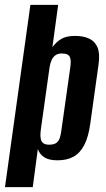

<svg xmlns="http://www.w3.org/2000/svg" viewBox="-33 -650 433 786"><path d="M-12.6 116 91.4 -630H205.1L181.5 -456.8Q197.8 -479.1 218.5 -491Q239.2 -503 273.8 -503Q308.6 -503 332.3 -491.8Q356 -480.7 366.4 -455.3Q376.7 -429.9 370.4 -385.9L336.7 -144.8Q329.3 -89.6 312 -56.4Q294.7 -23.1 267.7 -8.4Q240.7 6.3 202.5 6.3Q168.5 6.3 149.3 -5.4Q130.1 -17.2 121.8 -39.5L101.1 116ZM168 -57.7Q188 -57.7 197.9 -65.2Q207.8 -72.6 212 -86.3Q216.3 -100 218.3 -116.7L254.7 -373.9Q256.3 -386.7 256.5 -397.3Q256.6 -407.9 253.5 -415.5Q250.4 -423.1 242.4 -427.1Q234.5 -431.1 219.7 -431.1Q204.2 -431.1 194 -423.8Q183.8 -416.5 178.3 -404Q172.7 -391.5 170.1 -375.8L135 -125.9Q133 -112.1 132.5 -100Q132.1 -87.8 134.7 -78.2Q137.3 -68.7 145.3 -63.2Q153.2 -57.7 168 -57.7Z"/></svg>

Font: Alumni Sans Thin
Style: Italic
Weight: 100
Italic angle: -8°
Designer: Robert E. Leuschke
Foundry: Robert E. Leuschke
Version: Version 1.016